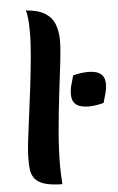

<svg xmlns="http://www.w3.org/2000/svg" viewBox="-62 -968 631 1025"><g transform="rotate(-5 254.0 -455.5)"><path d="M61 -143Q61 -174 68 -233Q75 -292 85 -366Q95 -440 104.5 -520Q114 -600 121 -675.5Q128 -751 128 -809Q128 -850 125 -880.5Q122 -911 116 -926Q183 -921 219.5 -897.5Q256 -874 270 -836Q284 -798 284 -751Q284 -705 275 -631Q266 -557 255 -465Q244 -373 235 -273Q226 -173 226 -75Q226 -52 227.5 -29.5Q229 -7 230 15Q168 14 133 2.5Q98 -9 82.5 -30Q67 -51 63.5 -79.5Q60 -108 61 -143ZM487 -398Q469 -393 447 -389.5Q425 -386 404 -386Q382 -386 362 -392Q342 -398 329.5 -413.5Q317 -429 317 -459Q317 -485 324 -509Q331 -533 338 -559Q357 -564 379 -567Q401 -570 421 -570Q444 -570 463.5 -564Q483 -558 495.5 -542.5Q508 -527 508 -498Q508 -472 501 -448Q494 -424 487 -398Z"/></g></svg>

Font: Merienda ExtraBold
Style: Regular
Weight: 800
Designer: Eduardo Rodriguez Tunni
Foundry: Eduardo Rodriguez Tunni
Version: Version 2.001